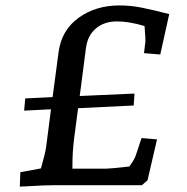

<svg xmlns="http://www.w3.org/2000/svg" viewBox="-20 -683 689 708"><path d="M55 -48 131 -62Q147 -118 150 -140L168 -280L69 -275L73 -320L174 -325L196 -491Q207 -572 270 -617.5Q333 -663 421 -663Q461 -663 501.5 -655Q542 -647 604 -631L571 -482L511 -487L516 -528Q517 -538 513 -587Q457 -604 411 -604Q364 -604 333.5 -578Q303 -552 297 -506L274 -329L476 -338L473 -294L268 -284L253 -170Q250 -144 248.5 -121.5Q247 -99 247 -61H370Q385 -61 457 -69Q475 -94 480 -108L502 -174L559 -169L524 -18L503 0H175Q145 0 79 4L53 5Z"/></svg>

Font: Andada Pro Medium
Style: Italic
Weight: 500
Italic angle: -7°
Designer: Carolina Giovagnoli
Foundry: Huerta Tipografica
Version: Version 3.005; ttfautohint (v1.8.4)